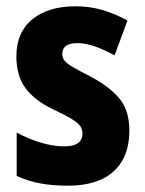

<svg xmlns="http://www.w3.org/2000/svg" viewBox="-20 -580 462 610"><path d="M391 -165Q391 -81 341 -35.5Q291 10 195 10Q150 10 110 3Q70 -4 33 -21V-159Q67 -140 107.5 -127.5Q148 -115 184 -115Q242 -115 242 -156Q242 -168 235.5 -178.5Q229 -189 208.5 -201.5Q188 -214 148 -233Q91 -260 61.5 -299.5Q32 -339 32 -401Q32 -477 82.5 -518.5Q133 -560 220 -560Q265 -560 304.5 -548.5Q344 -537 385 -515L344 -404Q316 -420 284.5 -431.5Q253 -443 226 -443Q178 -443 178 -409Q178 -397 184.5 -388Q191 -379 210.5 -367.5Q230 -356 269 -336Q326 -306 358.5 -268Q391 -230 391 -165Z"/></svg>

Font: Noto Sans Lao Condensed ExtraBold
Style: Regular
Weight: 800
Width: 3
Designer: Monotype Design Team
Foundry: Monotype Imaging Inc.
Version: Version 2.003; ttfautohint (v1.8.4.7-5d5b)